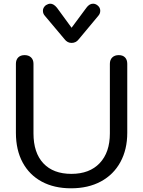

<svg xmlns="http://www.w3.org/2000/svg" viewBox="-20 -1008 775 1038"><path d="M66 -290V-663Q66 -685 78.5 -697.5Q91 -710 113 -710Q135 -710 148 -697.5Q161 -685 161 -663V-287Q161 -182 214.5 -125Q268 -68 366 -68Q464 -68 519 -126Q574 -184 574 -287V-663Q574 -685 587 -697.5Q600 -710 622 -710Q644 -710 656 -697.5Q668 -685 668 -663V-290Q668 -200 631 -132Q594 -64 525.5 -27Q457 10 364 10Q273 10 206 -26Q139 -62 102.5 -129.5Q66 -197 66 -290ZM329 -796 223 -922Q212 -934 212 -950Q212 -967 228 -980Q241 -988 252 -988Q270 -988 288 -966L367 -858L447 -966Q463 -988 483 -988Q495 -988 506 -980Q522 -968 522 -950Q522 -934 511 -922L406 -796Q391 -776 367 -776Q344 -776 329 -796Z"/></svg>

Font: Kodchasan Medium
Style: Regular
Weight: 500
Designer: Katatrad Aksorn Co.,Ltd.
Foundry: Cadson Demak Co.,Ltd.
Version: Version 1.000; ttfautohint (v1.6)